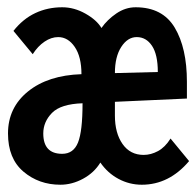

<svg xmlns="http://www.w3.org/2000/svg" viewBox="-20 -496 540 528"><path d="M146 12Q87 12 44.5 -24Q2 -60 2 -129Q2 -200 57 -244.5Q112 -289 204 -292Q204 -340 185.5 -367Q167 -394 140 -394Q121 -394 102.5 -381.5Q84 -369 70 -347L17 -411Q43 -444 77 -460Q111 -476 151 -476Q184 -476 215 -458.5Q246 -441 259 -419Q275 -442 300 -459Q325 -476 353 -476Q427 -476 460.5 -420Q494 -364 494 -271V-225L296 -216V-178Q296 -130 317 -100Q338 -70 375 -70Q395 -70 414.5 -80.5Q434 -91 449 -115L500 -53Q445 12 370 12Q336 12 306 -4Q276 -20 256 -49Q239 -21 208.5 -4.5Q178 12 146 12ZM296 -295 414 -298Q414 -346 398 -370Q382 -394 356 -394Q331 -394 313.5 -367Q296 -340 296 -295ZM151 -73Q182 -73 194.5 -104Q207 -135 207 -212Q147 -210 123 -185.5Q99 -161 99 -129Q99 -73 151 -73Z"/></svg>

Font: Inconsolata
Style: Bold
Weight: 700
Monospace: yes
Designer: Raph Levien, Cyreal, Brenton Simpson
Foundry: Raph Levien, Cyreal, Google
Version: Version 3.100; ttfautohint (v1.8.4.7-5d5b)